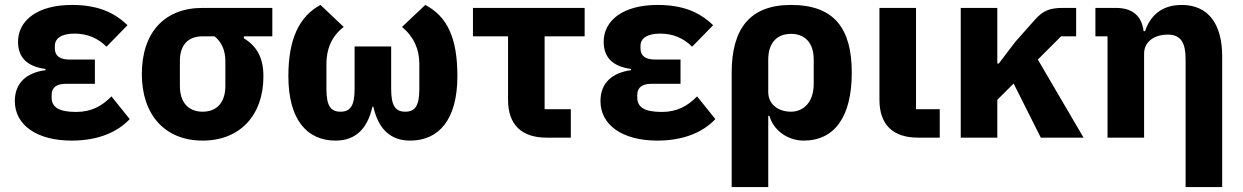

<svg xmlns="http://www.w3.org/2000/svg" viewBox="-20 -557 5029 777"><path d="M505 -75 431 -167C392 -127 349 -104 288 -104C217 -104 189 -124 189 -162V-173C189 -204 210 -218 248 -218H364V-316H261C223 -316 202 -330 202 -361V-371C202 -402 229 -421 282 -421C334 -421 377 -402 411 -368L496 -455C440 -509 372 -537 271 -537C130 -537 53 -473 53 -388C53 -326 88 -288 164 -278V-273C88 -263 40 -222 40 -148C40 -51 129 12 270 12C375 12 454 -21 505 -75Z M967 -410H1082V-525H800C646 -525 554 -426 554 -257C554 -94 646 12 800 12C954 12 1046 -94 1046 -247C1046 -325 1019 -370 967 -402ZM800 -410H848C876 -388 892 -354 892 -310V-209C892 -143 858 -105 800 -105C742 -105 708 -143 708 -209V-310C708 -376 742 -410 800 -410Z M1563 -197V-369H1415V-197C1415 -129 1398 -105 1358 -105C1318 -105 1301 -129 1301 -197V-299C1301 -357 1321 -410 1371 -448L1277 -537C1191 -491 1147 -399 1147 -249C1147 -73 1222 12 1338 12C1418 12 1467 -35 1487 -125H1491C1511 -35 1560 12 1640 12C1756 12 1831 -73 1831 -249C1831 -405 1789 -491 1701 -537L1607 -448C1655 -408 1677 -357 1677 -299V-197C1677 -129 1660 -105 1620 -105C1580 -105 1563 -129 1563 -197Z M2192 0H2290V-115H2184V-410H2346V-525H1894V-410H2036V-153C2036 -53 2090 0 2192 0Z M2875 -75 2801 -167C2762 -127 2719 -104 2658 -104C2587 -104 2559 -124 2559 -162V-173C2559 -204 2580 -218 2618 -218H2734V-316H2631C2593 -316 2572 -330 2572 -361V-371C2572 -402 2599 -421 2652 -421C2704 -421 2747 -402 2781 -368L2866 -455C2810 -509 2742 -537 2641 -537C2500 -537 2423 -473 2423 -388C2423 -326 2458 -288 2534 -278V-273C2458 -263 2410 -222 2410 -148C2410 -51 2499 12 2640 12C2745 12 2824 -21 2875 -75Z M2941 -263V200H3089V-88H3094C3109 -31 3167 12 3232 12C3358 12 3427 -85 3427 -263C3427 -441 3357 -537 3181 -537C3015 -537 2941 -441 2941 -263ZM3181 -105C3130 -105 3089 -134 3089 -185V-316C3089 -382 3123 -420 3181 -420C3239 -420 3273 -382 3273 -316V-217C3273 -144 3232 -105 3181 -105Z M3783 0V-115H3687V-525H3539V-153C3539 -53 3593 0 3695 0Z M4082 -219 4192 0H4365L4180 -316L4274 -410H4335V-525H4283C4229 -525 4202 -515 4168 -477L4089 -388L4022 -300H4016V-525H3868V0H4016V-153Z M4462 0H4610V-340C4610 -392 4657 -417 4705 -417C4759 -417 4778 -384 4778 -317V200H4926V-329C4926 -461 4869 -537 4762 -537C4679 -537 4634 -491 4614 -431H4608C4600 -495 4561 -525 4495 -525H4413V-410H4462Z"/></svg>

Font: Braiins Sans
Style: Bold
Weight: 700
Designer: Mike Abbink, Paul van der Laan, Pieter van Rosmalen, Jiri Chlebus, Lubos Buracinsky
Foundry: Bold Monday, Sudetype
Version: Version 1.000;hotconv 1.0.109;makeotfexe 2.5.65596